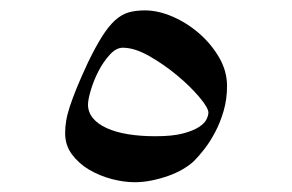

<svg xmlns="http://www.w3.org/2000/svg" viewBox="-20 -393 574 377"><path d="M425.8 -224.1Q425.8 -198.2 419.2 -175.5Q412.6 -152.8 402.6 -133.8Q392.6 -114.7 381.3 -100.3Q370.1 -85.9 360.8 -76.7Q352.5 -68.8 339.4 -61Q326.2 -53.2 310.3 -47.6Q294.4 -42 277.6 -38.6Q260.7 -35.2 244.6 -35.2Q223.1 -35.2 199.2 -41.5Q175.3 -47.9 155 -59.8Q134.8 -71.8 121.3 -89.8Q107.9 -107.9 107.9 -131.3Q107.9 -143.6 109.9 -155.5Q111.8 -167.5 116.9 -183.3Q122.1 -199.2 130.6 -220.2Q139.2 -241.2 152.8 -270.5Q168 -301.8 180.7 -321.8Q193.4 -341.8 206.1 -353.3Q218.8 -364.7 232.7 -368.7Q246.6 -372.6 264.6 -372.6Q290.5 -372.6 318.8 -360.4Q347.2 -348.1 370.8 -327.6Q394.5 -307.1 410.2 -280.3Q425.8 -253.4 425.8 -224.1ZM389.2 -171.9Q389.2 -181.2 371.6 -202.1Q354 -223.1 327.9 -244.9Q301.8 -266.6 272.9 -283Q244.1 -299.3 221.2 -299.3Q208 -299.3 195.6 -285.6Q183.1 -272 173.6 -253.7Q164.1 -235.4 158.4 -216.3Q152.8 -197.3 152.8 -187.5Q152.8 -172.9 162.4 -161.1Q171.9 -149.4 189.7 -141.4Q207.5 -133.3 231.7 -129.4Q255.9 -125.5 285.2 -125.5Q318.8 -125.5 339.1 -130.9Q359.4 -136.2 370.6 -143.6Q381.8 -150.9 385.5 -158.7Q389.2 -166.5 389.2 -171.9Z"/></svg>

Font: Simplified Naskh
Style: Regular
Weight: 400
Designer: SIL International
Foundry: Arabeyes
Version: 1.02_alpha